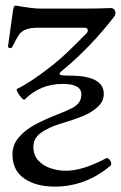

<svg xmlns="http://www.w3.org/2000/svg" viewBox="-20 -446 436 691"><path d="M24.9 109.4Q24.9 74.7 47.9 48.1Q70.8 21.5 105.7 2.7Q140.6 -16.1 189.5 -35.2Q220.7 -47.4 237.5 -55.9Q254.4 -64.5 263.7 -76.7Q272.9 -88.9 272.9 -106.4Q272.9 -144 205.6 -144Q125 -144 68.8 -87.9Q65.9 -85 57.6 -94Q49.3 -103 43.5 -113.5Q37.6 -124 41.5 -126Q91.3 -149.9 169.9 -211.9Q194.8 -231.9 220.5 -256.1Q246.1 -280.3 279.3 -314L291.5 -326.2Q295.9 -330.6 295.9 -336.4Q295.9 -340.8 293.2 -343.5Q290.5 -346.2 285.6 -346.2H114.7Q68.4 -346.2 50.3 -323.7Q43.9 -315.9 23.4 -275.9Q22 -272.9 17.6 -272.9Q14.2 -272.9 11.2 -274.7Q8.3 -276.4 8.8 -278.8L26.9 -409.2Q28.3 -418 30.5 -421.9Q32.7 -425.8 37.6 -425.8Q97.7 -415 126.5 -415H283.7Q330.1 -415 377.9 -417Q386.7 -417 391.1 -411.9Q395.5 -406.7 395.5 -399.9Q395.5 -392.1 391.6 -387.2Q349.1 -331.5 300 -280.8Q251 -230 202.6 -190.9Q194.3 -184.1 194.3 -180.7Q194.3 -176.8 202.6 -175.3Q210.9 -173.8 230.5 -173.8Q353.5 -173.8 353.5 -108.4Q353.5 -81.1 331.5 -61Q309.6 -41 277.1 -27.8Q244.6 -14.6 195.3 0Q154.3 12.7 127.2 32Q100.1 51.3 100.1 82.5Q100.1 112.3 117.9 131.6Q135.7 150.9 162.4 159.7Q189 168.5 217.3 168.5Q276.9 168.5 361.3 124Q367.2 120.6 373.8 128.2Q380.4 135.7 380.4 143.6Q380.4 148.4 377.4 150.4Q288.6 225.6 176.8 225.6Q109.9 225.6 67.4 196.5Q24.9 167.5 24.9 109.4Z"/></svg>

Font: JuniusX Light
Style: Regular
Weight: 300
Designer: Peter S. Baker
Foundry: Briery Creek Software
Version: Version 1.008